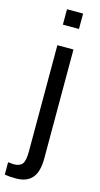

<svg xmlns="http://www.w3.org/2000/svg" viewBox="-165 -766 529 1013"><g transform="rotate(15 99.5 -259.0)"><path d="M66.9 -640.6V-724.6H154.8V-640.6ZM154.8 65.4Q154.8 140.1 125.5 173.8Q96.2 207.5 37.6 207.5Q0 207.5 -24.4 203.1V135.3L5.9 138.2Q39.6 138.2 53.2 120.6Q66.9 103 66.9 52.2V-528.3H154.8Z"/></g></svg>

Font: Arial
Style: Regular
Weight: 400
Designer: Steve Matteson
Foundry: Ascender Corporation
Version: Version 2.00.3